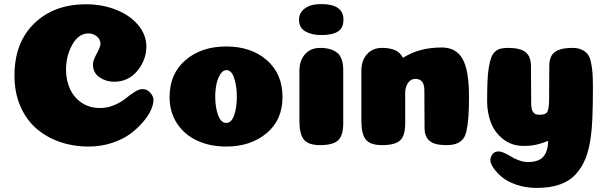

<svg xmlns="http://www.w3.org/2000/svg" viewBox="-20 -712 2972 942"><path d="M473 -497Q473 -518 455.5 -533Q438 -548 414 -548Q366 -548 335 -493.5Q304 -439 304 -370Q304 -317 324 -274.5Q344 -232 382 -207Q420 -182 470 -182Q507 -182 541 -196.5Q575 -211 596 -228.5Q617 -246 639.5 -260.5Q662 -275 679 -275Q701 -275 717 -257.5Q733 -240 733 -221Q733 -200 720.5 -172Q708 -144 681 -112.5Q654 -81 618 -54.5Q582 -28 528.5 -10.5Q475 7 416 7Q338 7 271.5 -16.5Q205 -40 156 -83.5Q107 -127 79 -193Q51 -259 51 -341Q51 -503 148 -597Q245 -691 402 -691Q482 -691 550 -664Q618 -637 658 -589Q698 -541 698 -484Q698 -418 654 -364.5Q610 -311 540 -311Q500 -311 468 -333Q436 -355 436 -396Q436 -415 454.5 -449Q473 -483 473 -497Z M1142 -237Q1142 -289 1129 -328.5Q1116 -368 1091 -368Q1074 -368 1061 -348Q1048 -328 1042 -299Q1036 -270 1036 -237Q1036 -186 1050 -147.5Q1064 -109 1090 -109Q1116 -109 1129 -147Q1142 -185 1142 -237ZM1090 7Q1012 7 949.5 -21Q887 -49 849.5 -105Q812 -161 812 -236Q812 -350 890 -417Q968 -484 1090 -484Q1212 -484 1289 -417Q1366 -350 1366 -236Q1366 -123 1287.5 -58Q1209 7 1090 7Z M1447 -616Q1447 -649 1475.5 -670.5Q1504 -692 1556 -692Q1665 -692 1665 -616Q1665 -574 1637.5 -557Q1610 -540 1556 -540Q1509 -540 1478 -558Q1447 -576 1447 -616ZM1664 -107Q1664 -47 1639 -23.5Q1614 0 1551 0Q1492 0 1470.5 -27.5Q1449 -55 1449 -118V-364Q1449 -415 1476.5 -446Q1504 -477 1550 -477Q1604 -477 1634 -453.5Q1664 -430 1664 -367Z M2062 -269Q2062 -325 2018 -325Q1997 -325 1983.5 -307.5Q1970 -290 1968 -261V-107Q1968 -46 1943 -23Q1918 0 1855 0Q1796 0 1774.5 -27.5Q1753 -55 1753 -118V-364Q1753 -415 1780.5 -446Q1808 -477 1854 -477Q1892 -477 1918 -466Q1944 -455 1957 -428Q2035 -479 2147 -479Q2218 -479 2249.5 -423Q2281 -367 2281 -239Q2281 -176 2278 -136.5Q2275 -97 2268.5 -68.5Q2262 -40 2248 -26Q2234 -12 2215.5 -6Q2197 0 2168 0Q2112 0 2087.5 -21Q2063 -42 2063 -83Z M2889 -282Q2889 -111 2879 -43Q2871 18 2854 62.5Q2837 107 2806 141.5Q2775 176 2727 193Q2679 210 2613 210Q2560 210 2514.5 194.5Q2469 179 2442.5 156.5Q2416 134 2401 112Q2386 90 2386 74Q2386 58 2396.5 44.5Q2407 31 2425 31Q2438 31 2455.5 39Q2473 47 2489 57Q2505 67 2527 75Q2549 83 2570 83Q2624 83 2646.5 56Q2669 29 2669 -21Q2652 -14 2636 -9Q2620 -4 2605 -1Q2590 2 2576.5 3Q2563 4 2550 4Q2491 4 2449 -29Q2407 -62 2388.5 -110.5Q2370 -159 2370 -215Q2370 -271 2371.5 -310Q2373 -349 2378 -379.5Q2383 -410 2389.5 -428Q2396 -446 2408 -457.5Q2420 -469 2435 -473Q2450 -477 2471 -477Q2534 -477 2559.5 -455.5Q2585 -434 2585 -388L2586 -227Q2586 -211 2586 -203.5Q2586 -196 2587.5 -185Q2589 -174 2591.5 -169Q2594 -164 2598.5 -158.5Q2603 -153 2610.5 -151Q2618 -149 2629 -149Q2659 -149 2666.5 -165.5Q2674 -182 2674 -226L2675 -388Q2675 -419 2685.5 -438Q2696 -457 2721 -467Q2746 -477 2789 -477Q2815 -477 2833.5 -468.5Q2852 -460 2863 -446.5Q2874 -433 2879.5 -406.5Q2885 -380 2887 -353Q2889 -326 2889 -282Z"/></svg>

Font: Coiny
Style: Regular
Weight: 400
Version: Version 001.001